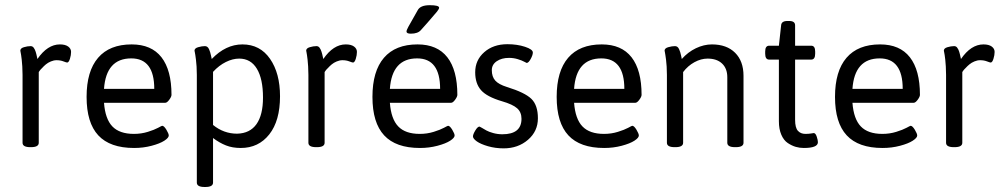

<svg xmlns="http://www.w3.org/2000/svg" viewBox="-20 -574 3930 751"><path d="M98.3 1.6Q68.2 1.6 68.2 -15.5V-281Q68.2 -298.5 67.2 -314.1Q66.2 -329.8 65 -340.3Q63.8 -350.8 62.6 -358.7Q61.4 -366.6 60.4 -371Q59.5 -375.3 59.5 -375.7Q59.5 -385.3 73.5 -389.4Q87.6 -393.6 99.9 -393.6Q103.4 -393.6 106.6 -392Q109.8 -390.4 112.2 -386.8Q114.5 -383.3 116.3 -379.9Q118.1 -376.5 119.7 -371Q121.3 -365.4 122.3 -361.7Q123.3 -357.9 124.5 -352Q125.6 -346 126.4 -343.2Q165.7 -400.3 214.4 -400.3Q235.4 -400.3 246.7 -392Q258 -383.7 258 -371Q258 -358.3 253.5 -343.8Q248.9 -329.4 242.6 -329.4Q239.8 -329.4 228.1 -333.9Q216.4 -338.5 201.3 -338.5Q190.2 -338.5 179 -333.7Q167.7 -329 159.5 -322.2Q151.4 -315.5 145.1 -308.4Q137.9 -301.6 134.8 -296.9L131.6 -292.1V-15.5Q131.6 1.6 101.5 1.6Z M504.6 4.8Q410.2 4.8 364.4 -44.6Q318.7 -93.9 318.7 -195Q318.7 -295.7 363.7 -348Q408.6 -400.3 495 -400.3Q572.3 -400.3 611.6 -350Q650.8 -299.6 650.8 -202.9Q650.8 -195.8 642.1 -183.9Q633.4 -172 626.6 -172H386.8Q391.6 -108.6 419.5 -79.5Q447.5 -50.3 503.8 -50.3Q532.7 -50.3 558.3 -58.3Q583.8 -66.2 598.3 -74.1Q612.8 -82 614.3 -82Q621.5 -82 630.8 -66.6Q640.1 -51.1 640.1 -44Q640.1 -34.9 622.7 -23.6Q605.2 -12.3 572.9 -3.8Q540.6 4.8 504.6 4.8ZM386.8 -226.3H583.4Q583.4 -345.6 493.5 -345.6Q395.2 -345.6 386.8 -226.3Z M780 157.4Q749.9 157.4 749.9 140.3V-281Q749.9 -298.5 748.9 -314.1Q747.9 -329.8 746.5 -340.3Q745.1 -350.8 744 -358.7Q742.8 -366.6 741.8 -371Q740.8 -375.3 740.8 -375.7Q740.8 -385.3 755.1 -389.4Q769.3 -393.6 781.6 -393.6Q786.8 -393.6 790.9 -390.6Q795.1 -387.6 797.9 -380.9Q800.6 -374.2 802 -369.8Q803.4 -365.4 805.6 -355.5Q807.8 -345.6 808.2 -343.2Q862.9 -400.3 928.3 -400.3Q997.2 -400.3 1036.3 -343.8Q1075.3 -287.4 1075.3 -197.4Q1075.3 -101.5 1033.3 -48.4Q991.3 4.8 921.9 4.8Q889 4.8 863.9 -5.2Q838.7 -15.1 813.3 -34.1V140.3Q813.3 157.4 783.2 157.4ZM907.3 -51.1Q957.6 -52.3 983.2 -88.4Q1008.7 -124.5 1008.7 -192.2Q1008.7 -265.6 984.7 -305.2Q960.8 -344.8 915.6 -344.8Q890.2 -344.8 863.5 -331.5Q836.7 -318.3 813.3 -292.9V-85.2Q855.3 -51.1 907.3 -51.1Z M1216.4 1.6Q1186.3 1.6 1186.3 -15.5V-281Q1186.3 -298.5 1185.3 -314.1Q1184.3 -329.8 1183.1 -340.3Q1181.9 -350.8 1180.7 -358.7Q1179.5 -366.6 1178.6 -371Q1177.6 -375.3 1177.6 -375.7Q1177.6 -385.3 1191.6 -389.4Q1205.7 -393.6 1218 -393.6Q1221.6 -393.6 1224.7 -392Q1227.9 -390.4 1230.3 -386.8Q1232.7 -383.3 1234.4 -379.9Q1236.2 -376.5 1237.8 -371Q1239.4 -365.4 1240.4 -361.7Q1241.4 -357.9 1242.6 -352Q1243.8 -346 1244.6 -343.2Q1283.8 -400.3 1332.5 -400.3Q1353.5 -400.3 1364.8 -392Q1376.1 -383.7 1376.1 -371Q1376.1 -358.3 1371.6 -343.8Q1367 -329.4 1360.7 -329.4Q1357.9 -329.4 1346.2 -333.9Q1334.5 -338.5 1319.5 -338.5Q1308.4 -338.5 1297.1 -333.7Q1285.8 -329 1277.6 -322.2Q1269.5 -315.5 1263.2 -308.4Q1256 -301.6 1252.9 -296.9L1249.7 -292.1V-15.5Q1249.7 1.6 1219.6 1.6Z M1587 -442.3Q1570 -442.3 1570 -450.7Q1570 -455.8 1577.3 -469.3Q1584.6 -482.8 1614 -534.3Q1624.3 -553.7 1661.1 -553.7Q1697.6 -553.7 1697.6 -543.8Q1697.6 -539 1689.3 -528.5Q1680.9 -518 1652 -485.1Q1636.1 -467.3 1626.2 -456.2Q1614.3 -442.3 1587 -442.3ZM1622.7 4.8Q1528.3 4.8 1482.6 -44.6Q1436.8 -93.9 1436.8 -195Q1436.8 -295.7 1481.8 -348Q1526.8 -400.3 1613.2 -400.3Q1690.4 -400.3 1729.7 -350Q1768.9 -299.6 1768.9 -202.9Q1768.9 -195.8 1760.2 -183.9Q1751.5 -172 1744.7 -172H1505Q1509.7 -108.6 1537.7 -79.5Q1565.6 -50.3 1621.9 -50.3Q1650.8 -50.3 1676.4 -58.3Q1701.9 -66.2 1716.4 -74.1Q1730.9 -82 1732.5 -82Q1739.6 -82 1748.9 -66.6Q1758.2 -51.1 1758.2 -44Q1758.2 -34.9 1740.8 -23.6Q1723.3 -12.3 1691 -3.8Q1658.7 4.8 1622.7 4.8ZM1505 -226.3H1701.5Q1701.5 -345.6 1611.6 -345.6Q1513.3 -345.6 1505 -226.3Z M1950.1 6.3Q1917.6 6.3 1888.8 -2Q1860.1 -10.3 1845 -21Q1830 -31.7 1830 -40.4Q1830 -48.4 1839.1 -63.6Q1848.2 -78.9 1855.7 -78.9Q1856.9 -78.9 1864.6 -74.1Q1872.4 -69.4 1882.3 -63.8Q1892.2 -58.3 1909.4 -53.5Q1926.7 -48.8 1944.9 -48.8Q2019.8 -48.8 2019.8 -109.4Q2019.8 -135.2 2002.8 -150.4Q1985.7 -165.7 1943.3 -178Q1884.3 -195.4 1861.5 -221.4Q1838.7 -247.3 1838.7 -291.3Q1838.7 -338.9 1874.2 -370Q1909.6 -401.1 1964.7 -401.1Q2002.8 -401.1 2033.5 -391Q2064.2 -380.9 2064.2 -368.6Q2064.2 -358.7 2055.7 -343.2Q2047.2 -327.8 2040 -327.8Q2039.2 -327.8 2030.3 -332.7Q2021.4 -337.7 2005.2 -342.6Q1988.9 -347.6 1971.1 -347.6Q1942.1 -347.6 1922.9 -334.5Q1903.7 -321.4 1903.7 -299.6Q1903.7 -273.9 1917.2 -258.8Q1930.6 -243.8 1962.7 -233.8Q2033.3 -212 2058.7 -187.1Q2084 -162.1 2084 -111.4Q2084 -60.6 2045.2 -27.2Q2006.3 6.3 1950.1 6.3Z M2343.2 4.8Q2248.9 4.8 2203.1 -44.6Q2157.4 -93.9 2157.4 -195Q2157.4 -295.7 2202.3 -348Q2247.3 -400.3 2333.7 -400.3Q2411 -400.3 2450.3 -350Q2489.5 -299.6 2489.5 -202.9Q2489.5 -195.8 2480.8 -183.9Q2472.1 -172 2465.3 -172H2225.5Q2230.3 -108.6 2258.2 -79.5Q2286.2 -50.3 2342.4 -50.3Q2371.4 -50.3 2396.9 -58.3Q2422.5 -66.2 2437 -74.1Q2451.4 -82 2453 -82Q2460.2 -82 2469.5 -66.6Q2478.8 -51.1 2478.8 -44Q2478.8 -34.9 2461.4 -23.6Q2443.9 -12.3 2411.6 -3.8Q2379.3 4.8 2343.2 4.8ZM2225.5 -226.3H2422.1Q2422.1 -345.6 2332.1 -345.6Q2233.8 -345.6 2225.5 -226.3Z M2618.7 1.6Q2588.6 1.6 2588.6 -15.5V-281Q2588.6 -298.5 2587.6 -314.1Q2586.6 -329.8 2585.2 -340.3Q2583.8 -350.8 2582.6 -358.7Q2581.5 -366.6 2580.5 -371Q2579.5 -375.3 2579.5 -375.7Q2579.5 -385.3 2593.7 -389.4Q2608 -393.6 2620.3 -393.6Q2625.4 -393.6 2629.6 -390.6Q2633.8 -387.6 2636.5 -380.9Q2639.3 -374.2 2640.7 -369.8Q2642.1 -365.4 2644.3 -355.5Q2646.5 -345.6 2646.8 -343.2Q2670.6 -370.2 2701.9 -385.3Q2733.3 -400.3 2764.6 -400.3Q2822.4 -400.3 2855.3 -367.6Q2888.2 -334.9 2888.2 -277.4V-15.5Q2888.2 1.6 2858.1 1.6H2854.9Q2824.8 1.6 2824.8 -15.5V-271.9Q2824.8 -306 2804.4 -325.4Q2784 -344.8 2747.5 -344.8Q2722.2 -344.8 2696.4 -330.8Q2670.6 -316.7 2652 -292.1V-15.5Q2652 1.6 2621.9 1.6Z M3124.1 4.8Q3107.8 4.8 3092.5 0.4Q3077.3 -4 3061.4 -14.5Q3045.6 -25 3036.1 -47Q3026.6 -69 3026.6 -99.9V-340.9H2988.5Q2973 -340.9 2973 -363.9V-372.6Q2973 -395.2 2988.5 -395.2H3026.6L3035.3 -474.8Q3036.5 -491.9 3059.8 -491.9H3067Q3090 -491.9 3090 -474.8V-395.2H3153Q3168.5 -395.2 3168.5 -372.6V-363.9Q3168.5 -340.9 3153 -340.9H3090V-105.4Q3090 -74.5 3100.9 -62.4Q3111.8 -50.3 3130.4 -50.3Q3143.1 -50.3 3152.4 -51.9Q3161.7 -53.5 3162.9 -53.5Q3170 -53.5 3174.6 -39.6Q3179.2 -25.8 3179.2 -17.8Q3179.2 4.8 3124.1 4.8Z M3432 4.8Q3337.7 4.8 3291.9 -44.6Q3246.1 -93.9 3246.1 -195Q3246.1 -295.7 3291.1 -348Q3336.1 -400.3 3422.5 -400.3Q3499.8 -400.3 3539 -350Q3578.3 -299.6 3578.3 -202.9Q3578.3 -195.8 3569.6 -183.9Q3560.8 -172 3554.1 -172H3314.3Q3319.1 -108.6 3347 -79.5Q3375 -50.3 3431.2 -50.3Q3460.2 -50.3 3485.7 -58.3Q3511.3 -66.2 3525.8 -74.1Q3540.2 -82 3541.8 -82Q3548.9 -82 3558.3 -66.6Q3567.6 -51.1 3567.6 -44Q3567.6 -34.9 3550.1 -23.6Q3532.7 -12.3 3500.4 -3.8Q3468.1 4.8 3432 4.8ZM3314.3 -226.3H3510.9Q3510.9 -345.6 3420.9 -345.6Q3322.6 -345.6 3314.3 -226.3Z M3710.7 1.6Q3680.5 1.6 3680.5 -15.5V-281Q3680.5 -298.5 3679.5 -314.1Q3678.6 -329.8 3677.4 -340.3Q3676.2 -350.8 3675 -358.7Q3673.8 -366.6 3672.8 -371Q3671.8 -375.3 3671.8 -375.7Q3671.8 -385.3 3685.9 -389.4Q3700 -393.6 3712.2 -393.6Q3715.8 -393.6 3719 -392Q3722.2 -390.4 3724.5 -386.8Q3726.9 -383.3 3728.7 -379.9Q3730.5 -376.5 3732.1 -371Q3733.7 -365.4 3734.6 -361.7Q3735.6 -357.9 3736.8 -352Q3738 -346 3738.8 -343.2Q3778 -400.3 3826.8 -400.3Q3847.8 -400.3 3859.1 -392Q3870.4 -383.7 3870.4 -371Q3870.4 -358.3 3865.8 -343.8Q3861.3 -329.4 3854.9 -329.4Q3852.2 -329.4 3840.5 -333.9Q3828.8 -338.5 3813.7 -338.5Q3802.6 -338.5 3791.3 -333.7Q3780 -329 3771.9 -322.2Q3763.8 -315.5 3757.4 -308.4Q3750.3 -301.6 3747.1 -296.9L3744 -292.1V-15.5Q3744 1.6 3713.8 1.6Z"/></svg>

Font: Jaldi
Style: Regular
Weight: 400
Designer: Pablo Cosgaya and Nicolas Silva
Foundry: Omnibus-Type
Version: Version 1.001;PS 001.001;hotconv 1.0.70;makeotf.lib2.5.58329